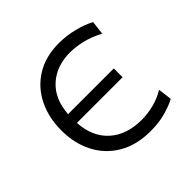

<svg xmlns="http://www.w3.org/2000/svg" viewBox="-137 -637 778 778"><g transform="rotate(-45 252.0 -248.0)"><path d="M308.5 9.5Q228 9.5 171 -24Q114 -57.5 84 -115.8Q54 -174 54 -248Q54 -322.5 83 -380.8Q112 -439 166.5 -472.5Q221 -506 297.5 -506Q340 -506 382.8 -495.2Q425.5 -484.5 455.5 -468L448.5 -409Q405 -431.5 368.2 -439.5Q331.5 -447.5 303 -447.5Q224.5 -447.5 175 -402.5Q125.5 -357.5 120 -276H382V-225.5H120Q125.5 -141.5 177.2 -95Q229 -48.5 315 -48.5Q349 -48.5 384 -57.2Q419 -66 450.5 -85L458 -25.5Q433 -12 394.5 -1.2Q356 9.5 308.5 9.5Z"/></g></svg>

Font: Heraclito Light
Style: Regular
Weight: 300
Designer: Kostas Bartsokas (font) & Cristiano Sobral (main changes)
Foundry: Kostas Bartsokas (font) & Cristiano Sobral (main changes)
Version: Version 1.00;July 8, 2020;FontCreator 13.0.0.2655 64-bit